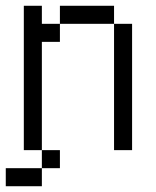

<svg xmlns="http://www.w3.org/2000/svg" viewBox="-20 -520 540 665"><path d="M125 -437.5H187.5V-375H125V0H62.5V-500H125ZM0 62.5H125V125H0ZM125 0H187.5V62.5H125ZM187.5 -500H375V-437.5H187.5ZM375 -437.5H437.5V0H375Z"/></svg>

Font: 寒蝉点阵体 16px
Style: Regular
Weight: 400
Designer: Designed by Warren2060
Foundry: ChillType
Version: Version 1.000